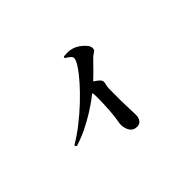

<svg xmlns="http://www.w3.org/2000/svg" viewBox="-111 -878 1223 1223"><g transform="rotate(-45 500.0 -266.5)"><path d="M529.9 -577.1 532.9 -589Q549.3 -590.1 568.2 -590.6Q587.1 -591.1 606.4 -585.3Q629.2 -578.9 651.2 -563.5Q673.2 -548.1 687.5 -530.3Q701.7 -512.4 701.7 -497.3Q701.7 -485.2 696 -479Q690.3 -472.8 681.1 -467.5Q671.9 -462.1 660.9 -451.8Q636.2 -426.6 598.3 -387.8Q560.4 -349.1 514.2 -310.3Q497.7 -296.3 465.7 -272.5Q433.7 -248.8 390.3 -221.6Q347 -194.4 295.4 -168.9Q243.8 -143.5 187.9 -126.6L179.5 -140.5Q234.1 -172.4 289.8 -216.1Q345.6 -259.7 396.6 -307.9Q447.5 -356.2 487.2 -401.3Q526.8 -446.3 550 -481.9Q573.1 -517.4 573.1 -535.4Q573.1 -546.7 558.5 -558.4Q543.9 -570.1 529.9 -577.1ZM479 -332.1 521.5 -367.4Q552.1 -345.6 576 -328.5Q599.9 -311.4 599.9 -294.8Q599.9 -284.2 596.6 -272.5Q593.2 -260.9 592.2 -243.2Q590.9 -193.8 591.5 -144.8Q592.1 -95.8 593.8 -57.4Q595.6 -19 595.6 -0.4Q595.6 24.3 583.3 41.1Q571 58 546.8 58Q513.8 58 498.1 32.6Q482.4 7.2 482.4 -24.6Q482.4 -35.4 485.3 -49.5Q488.2 -63.7 489.9 -82Q494.1 -113.1 496 -141.5Q497.8 -169.8 498.8 -194.1Q499.8 -218.5 500 -237.6Q500.1 -256.7 499.8 -269.7Q499.6 -288.8 494.1 -302.7Q488.6 -316.6 479 -332.1Z"/></g></svg>

Font: Noto Serif HK
Style: Regular
Weight: 200
Designer: Ryoko NISHIZUKA 西塚涼子 (kana & ideographs); Frank Grießhammer (Latin, Greek & Cyrillic); Wenlong ZHANG 张文龙 (bopomofo); San
Foundry: Adobe
Version: Version 2.001;hotconv 1.1.0;makeotfexe 2.6.0